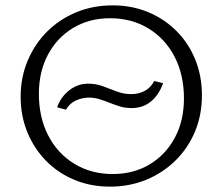

<svg xmlns="http://www.w3.org/2000/svg" viewBox="-20 -687 830 716"><path d="M390 9Q318 9 257 -16.5Q196 -42 151.5 -87.5Q107 -133 82 -194Q57 -255 57 -326Q57 -399 83.5 -461.5Q110 -524 156.5 -570Q203 -616 265 -641.5Q327 -667 400 -667Q472 -667 533 -641.5Q594 -616 639 -570.5Q684 -525 708.5 -464Q733 -403 733 -332Q733 -258 707 -196Q681 -134 634 -88Q587 -42 525 -16.5Q463 9 390 9ZM400 -38Q478 -38 538 -74Q598 -110 632 -173.5Q666 -237 666 -320Q666 -408 631 -475.5Q596 -543 533.5 -581Q471 -619 390 -619Q313 -619 253 -583Q193 -547 159 -483.5Q125 -420 125 -337Q125 -249 160 -181.5Q195 -114 257.5 -76Q320 -38 400 -38ZM226 -278 193 -287Q207 -326 238.5 -350.5Q270 -375 309 -375Q338 -375 363.5 -365.5Q389 -356 415 -346Q441 -336 469 -336Q498 -336 520.5 -348.5Q543 -361 555 -385L588 -377Q574 -335 544 -309.5Q514 -284 471 -284Q447 -284 427.5 -290Q408 -296 389 -303.5Q370 -311 351.5 -317Q333 -323 312 -323Q286 -323 262.5 -312Q239 -301 226 -278Z"/></svg>

Font: Ysabeau Office Light
Style: Regular
Weight: 300
Designer: Christian Thalmann (Catharsis Fonts)
Version: Version 2.001;gftools[0.9.30]; featfreeze: tnum,lnum,ss02